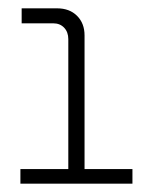

<svg xmlns="http://www.w3.org/2000/svg" viewBox="-20 -720 348 461"><path d="M144 -294V-626Q144 -643 134 -653.5Q124 -664 108 -664H32V-700H117Q147 -700 165 -682Q183 -664 183 -635V-294ZM29 -279V-314H298V-279Z"/></svg>

Font: SUSE ExtraLight
Style: Regular
Weight: 250
Designer: Rene Bieder
Foundry: SUSE
Version: Version 1.000